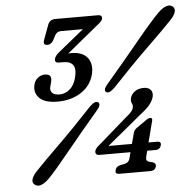

<svg xmlns="http://www.w3.org/2000/svg" viewBox="-52 -769 850 841"><g transform="rotate(-5 372.5 -348.0)"><path d="M519 -171Q522.5 -185.5 533.5 -193.5L577 -224Q588.5 -232.5 596.5 -232.5Q607.5 -232.5 604 -219L580 -126H618Q637 -126 632.5 -109.5Q628 -90.5 608 -90.5H571L564.5 -64.5Q559.5 -46 575 -42L591.5 -37.5Q606 -33 603 -18.5Q597.5 -0.5 577.5 -0.5H441.5Q420.5 -0.5 426 -18.5Q430 -34 447.5 -37.5L468.5 -42Q486 -45.5 491 -64.5L497.5 -90.5H362Q340.5 -90.5 345 -110.5Q346.5 -115.5 351.5 -121.8Q356.5 -128 367 -136L492.5 -245.5Q519.5 -266 524 -281Q527.5 -294.5 522.2 -303.2Q517 -312 520.5 -327Q525 -343.5 540.5 -354.8Q556 -366 581 -366Q600 -366 610.2 -354.2Q620.5 -342.5 615 -321.5Q610.5 -307 599 -291.5Q587.5 -276 557 -252.5L404 -126H507ZM451 -377Q425 -352.5 413.5 -363Q402 -372.5 425 -398.5Q512 -500.5 574.2 -576.2Q636.5 -652 673 -689Q714.5 -729 738 -709.5Q749 -699.5 743.5 -683.5Q738 -667.5 719.5 -649Q685 -612.5 613.8 -543.5Q542.5 -474.5 451 -377ZM338.5 -305.5Q363.5 -330 376.5 -320Q388 -309.5 365 -283.5Q284 -188.5 224 -114.5Q164 -40.5 131 -6.5Q90 34 66 13.5Q55 4.5 60.5 -11.8Q66 -28 84.5 -46.5Q116.5 -80.5 185.2 -147.8Q254 -215 338.5 -305.5ZM358.5 -443.5Q346 -395.5 302.8 -367.2Q259.5 -339 200 -339Q142.5 -339 119 -363.5Q95.5 -388 104.5 -422.5Q109 -440.5 123 -451.2Q137 -462 153.5 -462Q187 -462 178 -427L172.5 -406Q168.5 -390.5 177.8 -380Q187 -369.5 210.5 -369.5Q235 -369.5 255.5 -386.8Q276 -404 284 -437.5Q303.5 -509 237.5 -509H219.5Q199.5 -509 204 -527.5Q207.5 -540.5 225 -554.5L337 -645.5H241Q221.5 -645.5 212.5 -627L204 -610Q193 -590.5 176.5 -590.5Q155 -590.5 163.5 -613.5L187 -677Q195 -700.5 221.5 -700.5H407Q428.5 -700.5 424 -682Q420.5 -671 395.5 -653L264 -545Q270 -545.5 276.5 -545.5Q327.5 -545.5 348.8 -516.8Q370 -488 358.5 -443.5Z"/></g></svg>

Font: Fraunces 144pt S100
Style: Italic
Weight: 400
Italic angle: -16°
Version: Version 1.000; ttfautohint (v1.8.3)